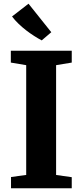

<svg xmlns="http://www.w3.org/2000/svg" viewBox="-20 -1017 446 1037"><path d="M121.5 -72V-665L38.5 -679V-743H367.5V-679L283 -665V-72L367.5 -60V0H39.5V-61ZM205 -799Q186 -809 164.5 -822.8Q143 -836.5 121.2 -853.2Q99.5 -870 79.8 -889Q60 -908 45 -928L134 -997L257 -843L205.5 -799Z"/></svg>

Font: Merriweather 24pt ExtraBold
Style: Regular
Weight: 800
Version: Version 2.100